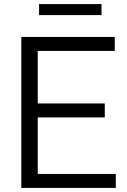

<svg xmlns="http://www.w3.org/2000/svg" viewBox="-20 -921 623 941"><path d="M84.5 0V-740H542.5V-671.5H165V-68.5H547.5V0ZM135.5 -345.5V-414H493.5V-345.5ZM171.5 -847V-901H477.5V-847Z"/></svg>

Font: Encode Sans SC
Style: Regular
Weight: 400
Version: Version 3.002